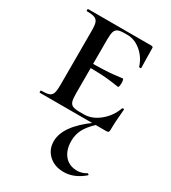

<svg xmlns="http://www.w3.org/2000/svg" viewBox="-182 -562 828 930"><g transform="rotate(30 232.0 -96.5)"><path d="M32 -12Q62 -12 76 -17Q90 -22 95 -36.5Q100 -51 100 -81V-387Q100 -417 95 -431Q90 -445 76 -450.5Q62 -456 32 -456Q30 -456 30 -462Q30 -468 32 -468H386Q396 -468 396 -460L397 -398Q398 -379 398 -350Q398 -347 392.5 -347Q387 -347 386 -350Q372 -395 336.5 -425Q301 -455 260 -455H246Q219 -455 207 -449.5Q195 -444 190.5 -430Q186 -416 186 -386V-85Q186 -55 190.5 -41Q195 -27 207 -21.5Q219 -16 246 -16H270Q315 -16 356 -49.5Q397 -83 415 -133Q416 -136 421 -136Q426 -136 426 -133Q419 -61 419 -15Q419 -7 416 -3.5Q413 0 404 0H32Q30 0 30 -6Q30 -12 32 -12ZM148 -227V-250Q256 -250 298.5 -255.5Q341 -261 346 -261Q349 -261 350.5 -254Q352 -247 352 -239Q352 -230 350.5 -222Q349 -214 346 -214Q341 -214 298.5 -220.5Q256 -227 148 -227ZM281 126Q281 176 306.5 206.5Q332 237 377 237Q391 237 405 232.5Q419 228 427 222H429Q432 222 434.5 225Q437 228 434 230Q381 275 324 275Q272 275 240 245Q208 215 208 169Q208 84 333 -6L346 -1Q311 32 296 61Q281 90 281 126Z"/></g></svg>

Font: Cormorant SC SemiBold
Style: Regular
Weight: 600
Designer: Christian Thalmann (Catharsis Fonts)
Foundry: Catharsis Fonts
Version: Version 4.000